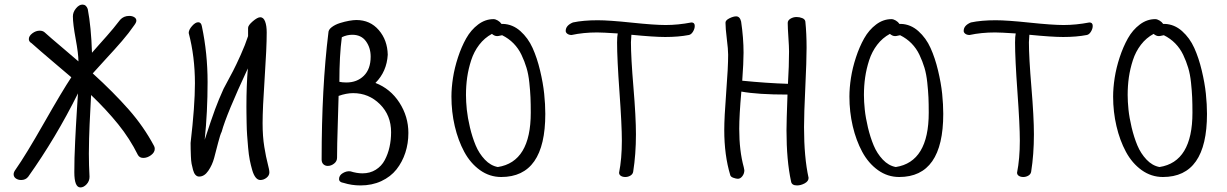

<svg xmlns="http://www.w3.org/2000/svg" viewBox="-20 -780 5402 845"><path d="M508.8 -692.9Q524.4 -710 548.8 -710Q562 -710 571 -704.3Q580.1 -698.7 580.1 -689Q580.1 -681.2 570.8 -668.9Q547.4 -634.8 516.4 -598.9Q485.4 -563 446.8 -521.5Q408.2 -480 388.2 -457Q480 -373.5 546.4 -298.1Q612.8 -222.7 658.2 -137.2Q661.1 -131.3 661.1 -125Q661.1 -109.4 644.8 -97.2Q628.4 -85 610.8 -85Q594.2 -85 586.9 -98.1Q551.3 -169.9 500 -233.4Q448.7 -296.9 380.9 -361.8Q379.9 -340.3 377.7 -298.8Q375.5 -257.3 374.3 -231.4Q373 -205.6 372.1 -169.9Q371.1 -134.3 371.1 -104Q371.1 -53.2 374 -2Q374 17.1 361.1 31Q348.1 44.9 334 44.9Q307.1 44.9 307.1 -22Q307.1 -53.7 307.9 -85.2Q308.6 -116.7 310.8 -158.9Q313 -201.2 314 -221.2Q314.9 -241.2 318.6 -298.6Q322.3 -356 323.2 -369.1Q226.1 -173.8 104 -2Q92.8 12.2 73.2 12.2Q59.6 12.2 49.8 5.4Q40 -1.5 40 -13.2Q40 -22.5 48.8 -34.2Q92.8 -96.7 173.8 -239Q254.9 -381.3 293.9 -439.9Q284.7 -447.8 218.8 -503.7Q152.8 -559.6 119.1 -589.8Q106.9 -596.7 106.9 -607.9Q106.9 -621.6 122.3 -633.3Q137.7 -645 154.8 -645Q167.5 -645 175.8 -638.2Q201.7 -614.7 252.7 -571.8Q303.7 -528.8 325.2 -509.8Q325.2 -543 313 -608.9Q300.8 -674.8 300.8 -708Q300.8 -726.6 314.5 -743.2Q328.1 -759.8 342.8 -759.8Q359.4 -759.8 366.2 -740.2Q381.3 -661.1 384.8 -547.9Q394 -558.6 415.5 -582.8Q437 -606.9 449.2 -620.6Q461.4 -634.3 478.5 -654.8Q495.6 -675.3 508.8 -692.9Z M1071.8 -621.1V-657.2Q1071.8 -668.5 1092.5 -686.3Q1113.3 -704.1 1125.5 -704.1Q1139.6 -704.1 1146.7 -685.5Q1153.8 -667 1153.8 -637.2Q1153.8 -570.3 1144.8 -436.5Q1135.7 -302.7 1135.7 -237.8Q1135.7 -179.2 1143.3 -133.1Q1150.9 -86.9 1158.2 -59.8Q1165.5 -32.7 1165.5 -21Q1165.5 -7.8 1153.1 2.2Q1140.6 12.2 1125.5 12.2Q1114.3 12.2 1105.2 1Q1096.2 -10.3 1090.1 -31.2Q1084 -52.2 1079.3 -75.4Q1074.7 -98.6 1072 -129.9Q1069.3 -161.1 1067.6 -184.8Q1065.9 -208.5 1065.4 -238.5Q1064.9 -268.6 1064.7 -281.5Q1064.5 -294.4 1064.5 -311Q1064.5 -404.8 1070.8 -479Q976.1 -275.9 955.6 -200.2Q949.2 -188 939.9 -151.6Q930.7 -115.2 922.4 -84.5Q914.1 -53.7 896.7 -28.3Q879.4 -2.9 856.4 -2.9Q847.2 -2.9 840.3 -10.3Q833.5 -17.6 829.6 -32Q825.7 -46.4 823.2 -59.3Q820.8 -72.3 820.1 -93Q819.3 -113.8 819.1 -123.5Q818.8 -133.3 818.8 -150.9Q837.9 -314.5 837.9 -413.1Q837.9 -530.8 810.5 -634.8Q810.5 -648.9 825.2 -665.5Q839.8 -682.1 852.5 -682.1Q865.7 -682.1 868.7 -663.1Q893.6 -544.9 893.6 -418.9Q893.6 -287.6 880.9 -165Q910.6 -255.9 926.5 -298.8Q942.4 -341.8 963.9 -389.2Q992.2 -441.9 1005.6 -467.5Q1019 -493.2 1039.3 -538.3Q1059.6 -583.5 1071.8 -621.1Z M1425.3 -636.2Q1425.3 -649.4 1440.2 -660.6Q1455.1 -671.9 1476.1 -678.5Q1497.1 -685.1 1516.4 -688.5Q1535.6 -691.9 1548.3 -691.9Q1608.9 -691.9 1647 -647.7Q1685.1 -603.5 1686.5 -539.1Q1682.1 -464.8 1632.3 -415Q1698.2 -389.6 1737.8 -328.4Q1777.3 -267.1 1777.3 -194.8Q1777.3 -148.9 1763.9 -107.9Q1750.5 -66.9 1724.9 -34.4Q1699.2 -2 1658.2 17.1Q1617.2 36.1 1566.4 36.1Q1527.8 36.1 1492.2 24.9Q1472.2 22 1472.2 7.8Q1472.2 -8.3 1489 -18.3Q1505.9 -28.3 1522.5 -25.9Q1550.8 -17.1 1575.2 -17.1Q1608.4 -17.1 1633.8 -33Q1659.2 -48.8 1673.3 -75.4Q1687.5 -102.1 1694.3 -133.1Q1701.2 -164.1 1701.2 -198.2Q1701.2 -272.5 1652.1 -321.3Q1603 -370.1 1534.2 -370.1Q1504.4 -370.1 1470.2 -357.9Q1469.7 -333.5 1466.6 -235.8Q1463.4 -138.2 1463.4 -85.9Q1463.4 -70.3 1450.4 -60.1Q1437.5 -49.8 1422.4 -49.8Q1411.1 -49.8 1403.3 -57.1Q1395.5 -64.5 1395.5 -78.1Q1395.5 -395 1425.3 -636.2ZM1484.4 -616.2Q1473.6 -535.6 1473.6 -419.9Q1486.8 -417 1504.4 -417Q1551.3 -417 1581.3 -446.5Q1611.3 -476.1 1611.3 -530.8Q1611.3 -569.8 1590.6 -598.4Q1569.8 -627 1530.3 -627Q1506.8 -627 1484.4 -616.2Z M1966.8 -355Q1966.8 -393.1 1973.6 -437.3Q1980.5 -481.4 1995.6 -527.6Q2010.7 -573.7 2031.7 -611.1Q2052.7 -648.4 2084.2 -672.1Q2115.7 -695.8 2151.9 -695.8Q2160.6 -695.8 2170.9 -689.7Q2181.2 -683.6 2187 -674.8H2193.8Q2236.3 -673.3 2270.3 -643.1Q2304.2 -612.8 2324 -568.8Q2343.8 -524.9 2356.9 -469.7Q2370.1 -414.6 2375 -367.4Q2379.9 -320.3 2379.9 -278.8Q2379.9 -1 2186 -1Q2134.8 -1 2092.5 -31.2Q2050.3 -61.5 2023.2 -111.8Q1996.1 -162.1 1981.4 -224.9Q1966.8 -287.6 1966.8 -355ZM2189.9 -625Q2187.5 -625 2180.2 -623Q2172.9 -621.1 2168 -621.1Q2156.2 -621.1 2145 -630.9Q2112.3 -613.3 2089.1 -583Q2065.9 -552.7 2053.7 -514.9Q2041.5 -477.1 2036.1 -439.7Q2030.8 -402.3 2030.8 -361.8Q2030.8 -333 2034.4 -297.6Q2038.1 -262.2 2048.3 -219Q2058.6 -175.8 2073.5 -140.1Q2088.4 -104.5 2113.8 -77.6Q2139.2 -50.8 2170.9 -44.9Q2315.9 -67.4 2315.9 -284.2Q2315.9 -322.8 2314.7 -351.1Q2313.5 -379.4 2309.6 -416.5Q2305.7 -453.6 2297.1 -481.9Q2288.6 -510.3 2275.1 -538.6Q2261.7 -566.9 2240.2 -588.9Q2218.8 -610.8 2189.9 -625Z M2766.6 -23.9Q2764.6 -13.2 2754.4 -7.1Q2744.1 -1 2731.9 -1Q2720.2 -1 2712.4 -6.1Q2704.6 -11.2 2704.6 -20Q2716.8 -81.1 2716.8 -161.1Q2716.8 -228.5 2706.3 -375Q2695.8 -521.5 2695.8 -592.8Q2695.8 -619.6 2698.7 -632.8Q2631.8 -637.2 2607.9 -637.2Q2547.4 -637.2 2495.6 -626Q2484.4 -626 2477.1 -631.3Q2469.7 -636.7 2469.7 -644Q2469.7 -668 2501.5 -681.2Q2546.9 -690.9 2610.8 -690.9Q2660.6 -690.9 2760.3 -680.4Q2859.9 -669.9 2909.7 -669.9Q2963.9 -669.9 3022.9 -681.2Q3037.6 -681.2 3037.6 -666Q3037.6 -653.3 3029.8 -640.6Q3022 -627.9 3011.7 -626Q2966.3 -617.2 2907.7 -617.2Q2858.4 -617.2 2758.8 -627Q2756.8 -604.5 2756.8 -594.2Q2756.8 -527.3 2767.8 -395.8Q2778.8 -264.2 2778.8 -189Q2778.8 -100.6 2766.6 -23.9Z M3452.6 -553.2Q3452.6 -574.2 3449.7 -616.2Q3446.8 -658.2 3446.8 -679.2Q3446.8 -690.4 3459 -697.8Q3471.2 -705.1 3485.8 -705.1Q3499 -705.1 3511 -700.2Q3522.9 -695.3 3524.4 -685.1Q3529.8 -632.8 3529.8 -569.8Q3529.8 -511.7 3524.2 -395.3Q3518.6 -278.8 3518.6 -220.2Q3518.6 -87.9 3538.6 2.9Q3538.6 17.6 3521.5 26.9Q3504.4 36.1 3487.8 36.1Q3463.9 36.1 3461.4 18.1Q3441.4 -74.2 3441.4 -206.1Q3441.4 -244.1 3445.8 -363.8Q3314.9 -363.8 3242.7 -377Q3233.4 -272 3233.4 -212.9Q3233.4 -116.7 3253.4 -43.9Q3255.9 -34.2 3255.9 -30.8Q3255.9 -16.1 3247.1 -4.6Q3238.3 6.8 3227.5 6.8Q3219.7 6.8 3207.5 2.4Q3195.3 -2 3193.8 -9.8Q3167.5 -96.7 3167.5 -208Q3167.5 -262.7 3176 -373Q3184.6 -483.4 3184.6 -539.1Q3184.6 -562.5 3178.7 -609.4Q3172.9 -656.2 3172.9 -680.2Q3172.9 -690.9 3190.2 -699.5Q3207.5 -708 3219.7 -708Q3236.3 -708 3241.7 -685.1Q3252.4 -612.8 3252.4 -547.9Q3252.4 -504.9 3246.6 -424.8Q3353.5 -414.1 3447.8 -411.1Q3452.6 -490.7 3452.6 -553.2Z M3718.3 -355Q3718.3 -393.1 3725.1 -437.3Q3731.9 -481.4 3747.1 -527.6Q3762.2 -573.7 3783.2 -611.1Q3804.2 -648.4 3835.7 -672.1Q3867.2 -695.8 3903.3 -695.8Q3912.1 -695.8 3922.4 -689.7Q3932.6 -683.6 3938.5 -674.8H3945.3Q3987.8 -673.3 4021.7 -643.1Q4055.7 -612.8 4075.4 -568.8Q4095.2 -524.9 4108.4 -469.7Q4121.6 -414.6 4126.5 -367.4Q4131.3 -320.3 4131.3 -278.8Q4131.3 -1 3937.5 -1Q3886.2 -1 3844 -31.2Q3801.8 -61.5 3774.7 -111.8Q3747.6 -162.1 3732.9 -224.9Q3718.3 -287.6 3718.3 -355ZM3941.4 -625Q3939 -625 3931.6 -623Q3924.3 -621.1 3919.4 -621.1Q3907.7 -621.1 3896.5 -630.9Q3863.8 -613.3 3840.6 -583Q3817.4 -552.7 3805.2 -514.9Q3793 -477.1 3787.6 -439.7Q3782.2 -402.3 3782.2 -361.8Q3782.2 -333 3785.9 -297.6Q3789.6 -262.2 3799.8 -219Q3810.1 -175.8 3825 -140.1Q3839.8 -104.5 3865.2 -77.6Q3890.6 -50.8 3922.4 -44.9Q4067.4 -67.4 4067.4 -284.2Q4067.4 -322.8 4066.2 -351.1Q4064.9 -379.4 4061 -416.5Q4057.1 -453.6 4048.6 -481.9Q4040 -510.3 4026.6 -538.6Q4013.2 -566.9 3991.7 -588.9Q3970.2 -610.8 3941.4 -625Z M4518.1 -23.9Q4516.1 -13.2 4505.9 -7.1Q4495.6 -1 4483.4 -1Q4471.7 -1 4463.9 -6.1Q4456.1 -11.2 4456.1 -20Q4468.3 -81.1 4468.3 -161.1Q4468.3 -228.5 4457.8 -375Q4447.3 -521.5 4447.3 -592.8Q4447.3 -619.6 4450.2 -632.8Q4383.3 -637.2 4359.4 -637.2Q4298.8 -637.2 4247.1 -626Q4235.8 -626 4228.5 -631.3Q4221.2 -636.7 4221.2 -644Q4221.2 -668 4252.9 -681.2Q4298.3 -690.9 4362.3 -690.9Q4412.1 -690.9 4511.7 -680.4Q4611.3 -669.9 4661.1 -669.9Q4715.3 -669.9 4774.4 -681.2Q4789.1 -681.2 4789.1 -666Q4789.1 -653.3 4781.2 -640.6Q4773.4 -627.9 4763.2 -626Q4717.8 -617.2 4659.2 -617.2Q4609.9 -617.2 4510.3 -627Q4508.3 -604.5 4508.3 -594.2Q4508.3 -527.3 4519.3 -395.8Q4530.3 -264.2 4530.3 -189Q4530.3 -100.6 4518.1 -23.9Z M4878.9 -355Q4878.9 -393.1 4885.7 -437.3Q4892.6 -481.4 4907.7 -527.6Q4922.9 -573.7 4943.8 -611.1Q4964.8 -648.4 4996.3 -672.1Q5027.8 -695.8 5064 -695.8Q5072.8 -695.8 5083 -689.7Q5093.3 -683.6 5099.1 -674.8H5106Q5148.4 -673.3 5182.4 -643.1Q5216.3 -612.8 5236.1 -568.8Q5255.9 -524.9 5269 -469.7Q5282.2 -414.6 5287.1 -367.4Q5292 -320.3 5292 -278.8Q5292 -1 5098.1 -1Q5046.9 -1 5004.6 -31.2Q4962.4 -61.5 4935.3 -111.8Q4908.2 -162.1 4893.6 -224.9Q4878.9 -287.6 4878.9 -355ZM5102.1 -625Q5099.6 -625 5092.3 -623Q5085 -621.1 5080.1 -621.1Q5068.4 -621.1 5057.1 -630.9Q5024.4 -613.3 5001.2 -583Q4978 -552.7 4965.8 -514.9Q4953.6 -477.1 4948.2 -439.7Q4942.9 -402.3 4942.9 -361.8Q4942.9 -333 4946.5 -297.6Q4950.2 -262.2 4960.4 -219Q4970.7 -175.8 4985.6 -140.1Q5000.5 -104.5 5025.9 -77.6Q5051.3 -50.8 5083 -44.9Q5228 -67.4 5228 -284.2Q5228 -322.8 5226.8 -351.1Q5225.6 -379.4 5221.7 -416.5Q5217.8 -453.6 5209.2 -481.9Q5200.7 -510.3 5187.3 -538.6Q5173.8 -566.9 5152.3 -588.9Q5130.9 -610.8 5102.1 -625Z"/></svg>

Font: Zhizn
Style: Regular
Weight: 400
Designer: Peter Zharnov
Foundry: Peter Zharnov
Version: Version 1.000